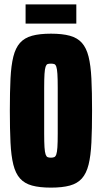

<svg xmlns="http://www.w3.org/2000/svg" viewBox="-20 -850 466 878"><path d="M213 8Q161 8 126.5 -1.5Q92 -11 71.5 -34Q51 -57 41 -97Q31 -137 28 -198Q25 -259 25 -344Q25 -430 28 -490.5Q31 -551 41 -591Q51 -631 71.5 -654Q92 -677 126.5 -686.5Q161 -696 213 -696Q265 -696 299.5 -686.5Q334 -677 354.5 -654Q375 -631 385 -591Q395 -551 398 -490.5Q401 -430 401 -344Q401 -259 398 -198Q395 -137 385 -97Q375 -57 354.5 -34Q334 -11 299.5 -1.5Q265 8 213 8ZM213 -129Q222 -129 228 -131.5Q234 -134 237.5 -144Q241 -154 242.5 -176.5Q244 -199 244 -240Q244 -281 244 -344Q244 -408 244 -448.5Q244 -489 242.5 -512Q241 -535 237.5 -545Q234 -555 228 -557Q222 -559 213 -559Q203 -559 197.5 -557Q192 -555 188.5 -545Q185 -535 183.5 -512Q182 -489 182 -448.5Q182 -408 182 -344Q182 -281 182 -240Q182 -199 183.5 -176.5Q185 -154 188.5 -144Q192 -134 197.5 -131.5Q203 -129 213 -129ZM97 -742V-830H329V-742Z"/></svg>

Font: Saira ExtraCondensed Black
Style: Regular
Weight: 900
Width: 2
Designer: Hector Gatti with collaboration of the Omnibus-Type team
Foundry: Omnibus-Type
Version: Version 1.101